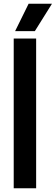

<svg xmlns="http://www.w3.org/2000/svg" viewBox="-20 -1016 300 1036"><path d="M54 0V-808H175V0ZM61.5 -848 134.5 -996H260.5L168 -848Z"/></svg>

Font: Encode Sans Condensed SemiBold
Style: Regular
Weight: 600
Width: 3
Designer: Multiple Designers
Foundry: Impallari Type
Version: Version 2.000